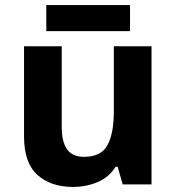

<svg xmlns="http://www.w3.org/2000/svg" viewBox="-20 -729 697 759"><path d="M579 -546V0H465L445 -70H437Q411 -28 365.5 -9Q320 10 269 10Q181 10 128 -37.5Q75 -85 75 -190V-546H224V-227Q224 -169 245 -139Q266 -109 312 -109Q380 -109 405 -155.5Q430 -202 430 -289V-546ZM494 -709V-606H163V-709Z"/></svg>

Font: Noto Sans Tangsa
Style: Bold
Weight: 700
Version: Version 1.504